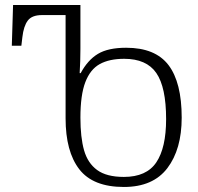

<svg xmlns="http://www.w3.org/2000/svg" viewBox="-20 -734 789 764"><path d="M241 -263V-674H147Q107 -674 90.5 -652Q74 -630 69 -586L65 -552H27L32 -714H300V-540Q300 -490 297 -443H301Q329 -495 369.5 -519.5Q410 -544 482 -544Q598 -544 650.5 -475Q703 -406 703 -266Q703 -140 646 -65Q589 10 473 10Q350 10 295.5 -60.5Q241 -131 241 -263ZM641 -260Q641 -387 602 -443.5Q563 -500 474 -500Q415 -500 377 -479Q339 -458 319.5 -407Q300 -356 300 -266Q300 -187 314.5 -136Q329 -85 366.5 -57.5Q404 -30 473 -30Q563 -30 602 -88Q641 -146 641 -260Z"/></svg>

Font: Noto Serif Georgian Light
Style: Regular
Weight: 300
Designer: Monotype Design team
Foundry: Monotype Imaging Inc.
Version: Version 1.000